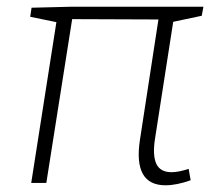

<svg xmlns="http://www.w3.org/2000/svg" viewBox="-20 -545 641 572"><path d="M73 0 148 -479 70 -495 74 -522 194 -525H586L581 -498L496 -480L442 -133Q434 -83 445.5 -57.5Q457 -32 491 -32Q512 -32 542 -42L548 -8Q506 7 473 7Q376 7 397 -129L452 -487L195 -488L118 0Z"/></svg>

Font: Bitter Light
Style: Italic
Weight: 300
Italic angle: -9°
Designer: Sol Matas, and Bitter project Authors
Foundry: Sol Matas
Version: Version 2.001